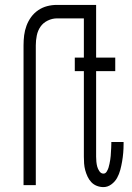

<svg xmlns="http://www.w3.org/2000/svg" viewBox="-20 -755 540 783"><path d="M76 0V-570Q76 -591 78.5 -611Q81 -631 88 -650Q95 -669 107 -685.5Q119 -702 136 -713.5Q153 -725 172.5 -730Q192 -735 212 -735H347V-680H212Q193 -680 174.5 -671Q156 -662 145 -646Q134 -630 130 -610Q126 -590 126 -570V0ZM402 8Q388 8 375 3Q362 -2 352.5 -12Q343 -22 337 -35Q331 -48 327.5 -61Q324 -74 323 -88Q322 -102 322 -116V-465H285V-520H322V-735H372V-520H450V-465H372V-116Q372 -106 373 -95.5Q374 -85 376.5 -75.5Q379 -66 385.5 -56.5Q392 -47 402 -47Q410 -47 415 -55Q420 -63 422.5 -71Q425 -79 426.5 -87Q428 -95 429.5 -103Q431 -111 431.5 -119.5Q432 -128 432.5 -136Q433 -144 433.5 -152.5Q434 -161 434 -169V-176H484V-167Q484 -149 482.5 -131.5Q481 -114 478 -96.5Q475 -79 470.5 -62Q466 -45 457.5 -29.5Q449 -14 434 -3Q419 8 402 8Z"/></svg>

Font: Iosevka Light
Style: Regular
Weight: 300
Monospace: yes
Designer: Belleve Invis
Foundry: Belleve Invis
Version: Version 32.5.0; ttfautohint (v1.8.4)